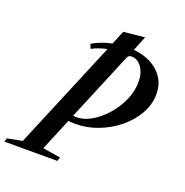

<svg xmlns="http://www.w3.org/2000/svg" viewBox="-358 -763 1106 1148"><g transform="rotate(20 195.0 -189.0)"><path d="M-207 247.5 -199 224 -105 206 183.5 -483.5Q126.5 -471.5 87.5 -449.5L76.5 -478.5Q106 -495.5 137.2 -507Q168.5 -518.5 200.5 -525L236.5 -612.5L371 -626L333 -533Q432 -523.5 491.2 -468.8Q550.5 -414 550.5 -330.5Q550.5 -263.5 516.2 -203.2Q482 -143 424.8 -96.5Q367.5 -50 297.5 -23.5Q227.5 3 156.5 3Q145 3 133 2.2Q121 1.5 110.5 0.5L25.5 205L138 223L130.5 247.5ZM148.5 -37Q194.5 -37 243 -65.2Q291.5 -93.5 332.8 -140.5Q374 -187.5 399.5 -245Q425 -302.5 425 -361.5Q425 -418.5 398.8 -454.8Q372.5 -491 333.5 -491Q315.5 -491 308.5 -475L126.5 -38.5Q138 -37 148.5 -37Z"/></g></svg>

Font: Libre Caslon Text SemiBold Italic
Style: Regular
Weight: 600
Italic angle: -22.583°
Designer: Pablo Impallari, Rodrigo Fuenzalida, Katja Schimmel
Foundry: Pablo Impallari, Rodrigo Fuenzalida
Version: Version 2.000